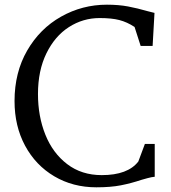

<svg xmlns="http://www.w3.org/2000/svg" viewBox="-20 -785 728 819"><path d="M611 -737 639 -730 631 -589H580L554 -670Q522 -691 489 -699.5Q456 -708 405 -708Q334 -708 274 -669.5Q214 -631 178 -557.5Q142 -484 142 -384Q142 -289 173.5 -210.5Q205 -132 266.5 -85Q328 -38 414 -38Q525 -38 570 -96L598 -171H640V-31Q627 -30 609 -25Q591 -20 584 -18Q539 -3 495.5 5.5Q452 14 391 14Q291 14 211.5 -33Q132 -80 87 -163.5Q42 -247 42 -354Q42 -476 96 -569.5Q150 -663 240.5 -714Q331 -765 436 -765Q486 -765 526 -757.5Q566 -750 611 -737Z"/></svg>

Font: Martel DemiBold
Style: Regular
Weight: 600
Designer: Dan Reynolds
Foundry: Dan Reynolds
Version: Version 1.001; ttfautohint (v1.1) -l 5 -r 5 -G 72 -x 0 -D la